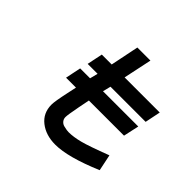

<svg xmlns="http://www.w3.org/2000/svg" viewBox="-149 -719 883 883"><g transform="rotate(45 293.0 -277.5)"><path d="M299.8 -315.4H529.3L512.7 -239.3H284.2L273.4 -184.6Q261.7 -124 261.7 -109.4Q261.7 -96.7 269.5 -87.4Q277.3 -78.1 289.6 -75.2Q301.8 -72.3 308.6 -71.3Q315.4 -70.3 321.3 -70.3Q352.5 -70.3 392.6 -80.6Q432.6 -90.8 529.3 -127.9L545.9 -47.9Q400.4 13.7 318.4 13.7Q256.8 13.7 216.3 -18.1Q175.8 -49.8 175.8 -104.5Q175.8 -126 190.4 -193.4L200.2 -239.3H135.7L151.4 -315.4H215.8L225.6 -354.5H161.1L176.8 -430.7H241.2L269.5 -569.3H354.5L325.2 -430.7H553.7L538.1 -354.5H309.6Z"/></g></svg>

Font: Thabit-Bold-Oblique
Style: Bold Oblique
Weight: 700
Designer: Regenerated by Nadim Shaikli
Foundry: MAK Alagha
Version: 0.01